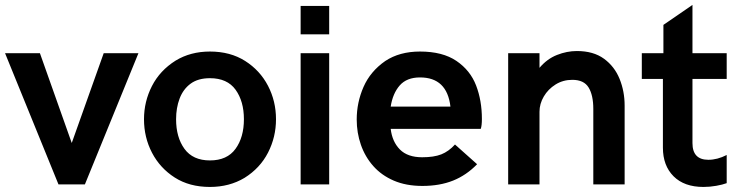

<svg xmlns="http://www.w3.org/2000/svg" viewBox="-24 -730 2932 760"><path d="M312 0H207.5L-4 -519.5H134L260 -164L386.5 -519.5H524Z M807 10Q726 10 667.8 -27.2Q609.5 -64.5 577.8 -125.2Q546 -186 546 -258Q546 -328 577.5 -389.5Q609 -451 671 -490Q730 -526 807 -526Q887.5 -526 946.2 -488.8Q1005 -451.5 1036.8 -390.5Q1068.5 -329.5 1068.5 -258Q1068.5 -187.5 1037 -126Q1005.5 -64.5 944 -26Q884 10 807 10ZM807 -95Q875 -95 908.2 -140.8Q941.5 -186.5 941.5 -258Q941.5 -329 908.5 -374.8Q875.5 -420.5 807 -420.5Q760 -420.5 730.5 -398.8Q701 -377 687 -340Q673 -303 673 -258Q673 -186.5 706.2 -140.8Q739.5 -95 807 -95Z M1279 0H1166V-519.5H1279ZM1279 -594H1166V-706.5H1279Z M1648 6Q1583.5 6 1534.8 -15Q1486 -36 1453.5 -72.8Q1421 -109.5 1404.5 -157Q1388 -204.5 1388 -257Q1388 -324.5 1415 -386Q1442 -447.5 1501 -488.5Q1557.5 -526 1638.5 -526Q1728 -526 1782.8 -488.8Q1837.5 -451.5 1860.5 -391.8Q1883.5 -332 1883.5 -259Q1883.5 -232.5 1879 -220H1522.5Q1528.5 -169 1559 -138.2Q1589.5 -107.5 1647 -107.5Q1693.5 -107.5 1722.8 -119Q1752 -130.5 1777 -158L1864.5 -80Q1822.5 -36.5 1769.5 -15.2Q1716.5 6 1648 6ZM1759 -308Q1745.5 -423.5 1638.5 -423.5Q1586 -423.5 1558.2 -391.8Q1530.5 -360 1522.5 -308Z M2448.5 0H2324.5V-299Q2324.5 -353 2306 -383.5Q2287.5 -414 2241.5 -414Q2204.5 -414 2175 -395.5Q2145.5 -377 2128.5 -348Q2111.5 -319 2111.5 -287.5V0H1987.5V-519.5H2111.5V-461.5Q2141.5 -497 2180.8 -512.5Q2220 -528 2259.5 -528Q2325 -528 2366.8 -497.5Q2408.5 -467 2428.5 -417.8Q2448.5 -368.5 2448.5 -312Z M2760.5 10Q2684.5 10 2642.2 -32.2Q2600 -74.5 2600 -145.5V-417.5H2516.5V-519.5H2602V-631.5L2717 -710.5V-519.5H2852.5V-417.5H2717V-163.5Q2717 -97.5 2780 -97.5Q2815.5 -97.5 2852.5 -116.5V-5Q2836.5 1 2811.2 5.5Q2786 10 2760.5 10Z"/></svg>

Font: Acari Sans
Style: Bold
Weight: 700
Designer: Alfredo Marco Pradil and Stefan Peev (font) & Cristiano Sobral (main changes)
Foundry: Alfredo Marco Pradil and Stefan Peev (font) & Cristiano Sobral (main changes)
Version: Version 1.063; ttfautohint (v1.8.3)